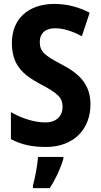

<svg xmlns="http://www.w3.org/2000/svg" viewBox="-20 -744 516 985"><path d="M444 -208C444 -307 393 -363 297 -413C207 -460 184 -480 184 -530C184 -570 210 -599 262 -599C304 -599 350 -585 400 -558L440 -679C387 -706 326 -724 260 -724C125 -724 41 -647 41 -524C41 -409 98 -360 190 -311C278 -265 301 -242 301 -195C301 -150 271 -116 212 -116C158 -116 92 -136 36 -169V-30C92 -1 146 10 216 10C359 10 444 -82 444 -208ZM305 71V61H175C173 101 159 172 149 208V221H235C265 176 290 122 305 71Z"/></svg>

Font: Noto Sans Lao Looped Condensed
Style: Bold
Weight: 700
Width: 3
Designer: Mark Frömberg, Ben Mitchell
Foundry: The Fontpad Ltd
Version: Version 1.002